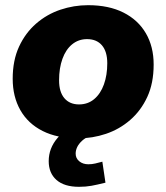

<svg xmlns="http://www.w3.org/2000/svg" viewBox="-20 -523 642 741"><path d="M282 11Q201 11 144.5 -17.5Q88 -46 58.5 -98Q29 -150 29 -219Q29 -290 53.5 -343Q78 -396 119.5 -432Q161 -468 213 -485.5Q265 -503 320 -503Q400 -503 456.5 -474.5Q513 -446 543 -394.5Q573 -343 573 -274Q573 -202 548.5 -149Q524 -96 482.5 -60Q441 -24 389 -6.5Q337 11 282 11ZM285 -120Q319 -120 343.5 -140.5Q368 -161 381 -197Q394 -233 394 -279Q394 -324 373.5 -348Q353 -372 316 -372Q283 -372 258.5 -352Q234 -332 221 -296Q208 -260 208 -213Q208 -168 228.5 -144Q249 -120 285 -120ZM285 198Q228 198 198 171.5Q168 145 168 99Q168 49 202 9.5Q236 -30 288 -48L331 0Q310 8 297 20Q284 32 278 44.5Q272 57 272 70Q272 88 286 99.5Q300 111 321 111Q335 111 347.5 108Q360 105 375 101L387 182Q355 190 333 194Q311 198 285 198Z"/></svg>

Font: Nunito Sans 12pt Black
Style: Italic
Weight: 900
Italic angle: -9°
Designer: Vernon Adams
Foundry: Vernon Adams
Version: Version 3.101;gftools[0.9.27]